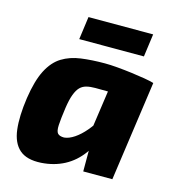

<svg xmlns="http://www.w3.org/2000/svg" viewBox="-106 -790 816 892"><g transform="rotate(15 302.0 -343.5)"><path d="M340 -511Q366 -511 400.5 -508Q435 -505 470 -500.5Q505 -496 534.5 -491Q564 -486 580 -481L446 -387Q414 -388 386 -388.5Q358 -389 326 -389Q302 -389 284 -384.5Q266 -380 253.5 -367.5Q241 -355 231.5 -330Q222 -305 216 -264Q208 -208 206.5 -178.5Q205 -149 214 -139Q223 -129 245 -129Q268 -131 294 -148.5Q320 -166 344.5 -195Q369 -224 389 -259L419 -206Q402 -140 367 -92Q332 -44 283 -18Q234 8 172 12Q103 16 68 -15Q33 -46 25.5 -108.5Q18 -171 31 -261Q44 -348 70 -398.5Q96 -449 135 -473Q174 -497 225.5 -504Q277 -511 340 -511ZM402 -495 580 -481 512 0H372V-110L349 -125ZM521 -699 506 -589H195L210 -699Z"/></g></svg>

Font: Exo 2 ExtraBold
Style: Italic
Weight: 800
Italic angle: -8°
Designer: Natanael Gama
Foundry: Natanael Gama
Version: Version 2.010